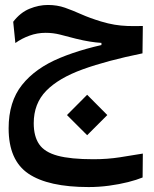

<svg xmlns="http://www.w3.org/2000/svg" viewBox="-20 -446 626 781"><path d="M340.8 314.9Q176.3 314.9 95.7 260.5Q15.1 206.1 15.1 76.2Q15.1 -32.2 69.6 -100.6Q124 -168.9 223.4 -210.2Q322.8 -251.5 457 -275.9L458.5 -247.1L392.6 -254.4V-271.5Q370.1 -272.9 345.2 -276.9Q320.3 -280.8 288.6 -288.6Q252 -298.3 223.9 -305.4Q195.8 -312.5 165.5 -312.5Q131.3 -312.5 99.9 -301Q68.4 -289.6 42.5 -271L33.7 -357.4Q62.5 -395 100.1 -410.4Q137.7 -425.8 174.8 -425.8Q212.4 -425.8 244.4 -414.6Q276.4 -403.3 310.8 -387.9Q345.2 -372.6 390.1 -358.9Q420.9 -349.6 446.3 -345.5Q471.7 -341.3 498.8 -340.3Q525.9 -339.4 561 -340.3L559.6 -229Q415.5 -199.7 316.9 -164.1Q218.3 -128.4 167.7 -76.4Q117.2 -24.4 117.2 55.2Q117.2 108.4 139.2 140.6Q161.1 172.9 214.1 187.3Q267.1 201.7 359.9 201.7Q417 201.7 467.5 193.8Q518.1 186 561 178.7L560.1 275.9Q536.6 285.6 501 294.7Q465.3 303.7 423.8 309.3Q382.3 314.9 340.8 314.9ZM334.5 104 252.4 22 334.5 -60.5 416.5 22Z"/></svg>

Font: Cascadia Code Medium
Style: Regular
Weight: 500
Monospace: yes
Designer: Aaron Bell
Foundry: Saja Typeworks
Version: Version 2407.024